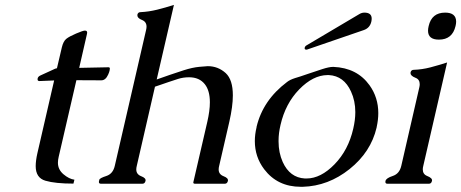

<svg xmlns="http://www.w3.org/2000/svg" viewBox="-20 -734 1842 767"><path d="M137.7 -410.2Q128.4 -410.2 130.4 -419.9V-420.9Q132.3 -428.7 142.6 -433.1Q153.3 -437.5 174.8 -447.8Q196.3 -458 200.7 -459.7Q205.1 -461.4 207.5 -461.4L227.1 -544.9Q232.9 -569.3 244.9 -578.9Q256.8 -588.4 284.2 -600.1Q311.5 -611.8 319.3 -611.8Q330.6 -611.8 327.6 -599.1L296.4 -462.9L413.6 -465.3Q418.9 -465.3 418.9 -459.5Q418.9 -457.5 417.7 -451.7Q416.5 -445.8 412.1 -436Q401.9 -413.1 384.8 -413.1L285.2 -413.6L214.4 -107.4Q211.4 -94.7 211.4 -84Q211.4 -56.6 233.6 -37.8Q255.9 -19 277.3 -16.1L273.4 -0.5Q200.7 -0.5 161.6 -12Q122.6 -23.4 122.6 -70.3Q122.6 -92.3 129.4 -122.1L196.3 -412.6Z M526.4 -71.3Q524.4 -63.5 524.4 -57.1Q524.4 -37.6 544.2 -30Q564 -22.5 561.3 -11.2Q558.6 0 548.8 0H383.3Q375 0 375 -7.3Q375 -9.3 376.7 -15.9Q378.4 -22.5 404.8 -31Q431.2 -39.6 438.5 -71.3L563.5 -613.8Q565.4 -621.6 565.4 -627.4Q565.4 -647 547.1 -654.3Q528.8 -661.6 528.8 -672.4Q528.8 -673.8 528.8 -675.3Q531.2 -685.5 541.5 -685.5Q574.2 -687 607.7 -695.3Q641.1 -703.6 674.8 -714.4L606 -416.5Q635.3 -426.8 657.5 -434.6Q679.7 -442.4 714.1 -453.4Q748.5 -464.4 776.1 -467Q803.7 -469.7 810.1 -469.7Q851.1 -469.7 881.8 -441.9Q910.2 -415.5 910.2 -353Q910.2 -309.1 896 -247.1L855.5 -71.3Q853.5 -63.5 853.5 -57.1Q853.5 -37.6 873.3 -30Q893.1 -22.5 890.4 -11.2Q887.7 0 877.9 0H759.3Q751 0 752.4 -6.3L808.1 -247.1Q818.4 -292 818.4 -325.2Q818.4 -372.1 798.3 -397.5Q776.4 -425.3 735.4 -425.3Q711.9 -425.3 691.2 -418.7Q670.4 -412.1 652.6 -406Q634.8 -399.9 622.1 -395.5Q609.4 -391.1 599.1 -387.7Z M1207 -536.1Q1206.1 -535.6 1204.1 -535.6Q1195.3 -535.6 1197.3 -543.9Q1198.2 -547.9 1202.1 -551.3L1414.6 -677.2Q1424.8 -683.6 1435.5 -683.6Q1464.8 -683.6 1464.8 -659.7Q1464.8 -654.3 1463.4 -647.5Q1457.5 -622.1 1433.1 -613.8ZM1288.1 -434.1Q1230.5 -433.6 1175.3 -377Q1120.1 -320.3 1100.6 -234.9Q1092.8 -201.7 1092.8 -172.4Q1092.8 -170.4 1092.8 -168.9Q1092.8 -124 1109.4 -86.9Q1137.7 -24.4 1197.8 -21H1204.6Q1261.2 -21 1316.4 -77.6Q1371.6 -134.3 1391.1 -219.7Q1399.4 -254.9 1399.4 -286.1Q1399.4 -331.1 1382.3 -368.2Q1354 -430.7 1293.9 -434.1ZM1484.4 -224.1Q1461.4 -126.5 1376.5 -58.6Q1291.5 9.3 1189.5 12.2H1181.6Q1088.4 12.2 1035.2 -58.1Q998 -107.4 998 -170.4Q998 -196.8 1004.9 -225.6V-227.1Q1030.3 -334 1127 -406.7Q1138.2 -415.5 1158.2 -421.9Q1178.2 -427.7 1209 -438.5Q1239.7 -449.2 1267.6 -458Q1294.9 -466.8 1310.5 -466.8H1312Q1406.2 -462.9 1456.1 -393.6Q1491.2 -344.7 1491.2 -282.2Q1491.2 -255.9 1484.9 -227.1Z M1758.3 -683.6Q1801.8 -683.6 1802.2 -647.9Q1802.2 -639.6 1799.8 -629.9Q1787.1 -575.7 1733.4 -575.7Q1689.9 -575.7 1689.9 -611.3Q1689.9 -619.6 1692.4 -629.9Q1704.6 -683.6 1758.3 -683.6ZM1670.9 -71.3Q1668.9 -63.5 1668.9 -57.6Q1668.9 -38.1 1686 -31.2Q1708.5 -22.5 1705.6 -11.2Q1703.1 0 1693.4 0H1527.8Q1519.5 0 1519.5 -7.3Q1519.5 -9.3 1520 -11.2Q1522.5 -22.5 1549.3 -31.2Q1575.7 -40 1583 -71.3L1654.8 -383.8Q1656.7 -391.1 1656.7 -397.5Q1656.7 -417 1639.6 -423.3Q1619.6 -431.2 1620.1 -441.9Q1620.1 -443.4 1620.1 -444.8Q1622.6 -455.1 1632.8 -455.1Q1665.5 -456.1 1699.2 -464.8Q1732.4 -473.6 1766.1 -484.4Z"/></svg>

Font: Caudex
Style: Italic
Weight: 400
Italic angle: -13°
Version: Version 1.04